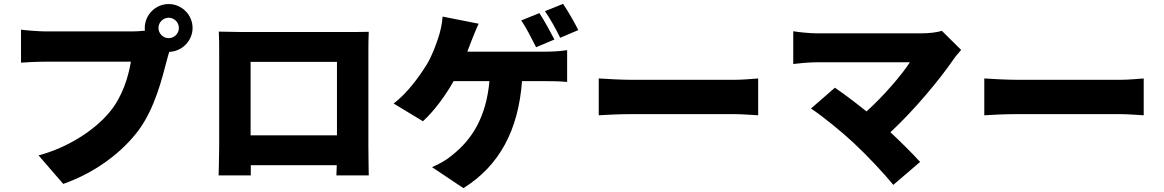

<svg xmlns="http://www.w3.org/2000/svg" viewBox="-20 -887 6040 996"><path d="M855 -689C826 -689 802 -713 802 -742C802 -771 826 -795 855 -795C884 -795 908 -771 908 -742C908 -713 884 -689 855 -689ZM219 -724C186 -724 120 -729 89 -733V-562C115 -564 170 -567 219 -567H659C646 -487 614 -384 549 -306C470 -210 329 -120 180 -81L308 67C480 7 616 -101 698 -210C784 -326 821 -482 846 -576C849 -588 853 -603 858 -618C924 -620 979 -675 979 -742C979 -810 923 -866 855 -866C787 -866 731 -810 731 -742C731 -737 731 -733 732 -728C707 -725 681 -724 664 -724Z M1728 -566V-185H1280V-566ZM1891 -614C1891 -648 1891 -689 1893 -722C1853 -721 1815 -721 1788 -721H1230C1201 -721 1156 -722 1115 -723C1117 -692 1117 -646 1117 -614V-128C1117 -73 1114 23 1114 23H1281V-30H1727L1725 23H1893C1893 23 1891 -83 1891 -126Z M2980 -731C2963 -765 2927 -829 2901 -867L2807 -829C2834 -791 2866 -732 2886 -691ZM2856 -682C2838 -717 2803 -782 2778 -819L2684 -781C2711 -742 2740 -683 2761 -642ZM2404 -619C2412 -640 2420 -659 2426 -676C2435 -698 2450 -737 2463 -764L2276 -801C2274 -765 2264 -721 2252 -686C2239 -648 2220 -595 2193 -551C2153 -487 2093 -404 2022 -350L2174 -258C2234 -313 2292 -393 2333 -466H2519C2502 -282 2431 -164 2323 -80C2299 -59 2261 -37 2221 -20L2384 89C2570 -27 2669 -211 2688 -466H2812C2835 -466 2881 -466 2922 -462V-627C2887 -621 2838 -619 2812 -619Z M3086 -289C3127 -292 3202 -295 3259 -295H3790C3831 -295 3887 -290 3913 -289V-480C3884 -478 3835 -473 3790 -473H3259C3210 -473 3126 -477 3086 -480Z M4866 -727C4841 -719 4801 -714 4756 -714H4218C4184 -714 4121 -720 4095 -725V-555C4117 -558 4177 -564 4218 -564H4700C4660 -501 4565 -390 4475 -309C4414 -358 4354 -403 4311 -432L4187 -324C4252 -281 4348 -202 4408 -146C4477 -82 4568 15 4614 72L4753 -47C4712 -92 4655 -149 4599 -201C4720 -313 4853 -472 4927 -580C4936 -594 4950 -609 4966 -628Z M5086 -289C5127 -292 5202 -295 5259 -295H5790C5831 -295 5887 -290 5913 -289V-480C5884 -478 5835 -473 5790 -473H5259C5210 -473 5126 -477 5086 -480Z"/></svg>

Font: Noto Sans Korean Black
Style: Bold
Weight: 900
Designer: Ryoko NISHIZUKA (kana & ideographs); Paul D. Hunt (Latin, Greek & Cyrillic); Wenlong ZHANG (bopomofo); Sandoll Communica
Foundry: Adobe Systems Incorporated
Version: Version 1.000;PS 1;hotconv 1.0.78;makeotf.lib2.5.61930